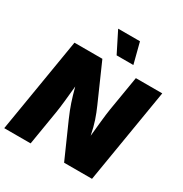

<svg xmlns="http://www.w3.org/2000/svg" viewBox="-212 -1117 1223 1280"><g transform="rotate(30 399.0 -477.0)"><path d="M1.5 0 122.1 -727.5H336.9L462.9 -441.9Q482.9 -397 498.3 -351.3Q513.7 -305.7 525.9 -244.1Q531.2 -299.8 537.6 -360.4Q543.9 -420.9 550.3 -460.9L594.7 -727.5H797.9L677.2 0H462.4L344.7 -265.6Q320.3 -321.3 304.4 -368.7Q288.6 -416 272.5 -477.1Q266.6 -414.6 260.5 -358.2Q254.4 -301.8 248.5 -265.6L204.6 0ZM407.7 -794.9 327.6 -954.1H495.6L536.6 -794.9Z"/></g></svg>

Font: Inter Black
Style: Italic
Weight: 900
Italic angle: -9.39999°
Designer: Rasmus Andersson
Foundry: rsms
Version: Version 4.000;git-a52131595